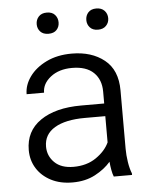

<svg xmlns="http://www.w3.org/2000/svg" viewBox="-52 -766 645 819"><g transform="rotate(-5 270.0 -356.5)"><path d="M402.8 0Q397.9 -11.7 394.8 -29.1Q391.6 -46.4 390.1 -64.5Q364.3 -34.2 322.8 -12.2Q281.2 9.8 226.1 9.8Q173.3 9.8 134 -10.5Q94.7 -30.8 73 -65.4Q51.3 -100.1 51.3 -143.6Q51.3 -225.1 115.7 -269.5Q180.2 -314 290.5 -314H389.2V-364.7Q389.2 -416.5 357.7 -446.8Q326.2 -477.1 265.6 -477.1Q209.5 -477.1 173.6 -449Q137.7 -420.9 137.7 -382.3H63Q63 -421.4 88.6 -457Q114.3 -492.7 160.9 -515.4Q207.5 -538.1 269.5 -538.1Q354.5 -538.1 408.9 -494.6Q463.4 -451.2 463.4 -363.8V-113.3Q463.4 -86.4 468 -56.6Q472.7 -26.9 481 -6.8V0ZM235.8 -56.2Q292.5 -56.2 332.5 -83.7Q372.6 -111.3 389.2 -147.5V-259.8H301.8Q218.3 -259.8 172.1 -232.2Q126 -204.6 126 -152.3Q126 -112.3 154.5 -84.2Q183.1 -56.2 235.8 -56.2ZM131.8 -675.8Q131.8 -694.8 144 -708.3Q156.2 -721.7 178.7 -721.7Q201.7 -721.7 213.6 -708.3Q225.6 -694.8 225.6 -675.8Q225.6 -656.7 213.6 -643.8Q201.7 -630.9 178.7 -630.9Q156.2 -630.9 144 -643.8Q131.8 -656.7 131.8 -675.8ZM344.2 -674.8Q344.2 -694.3 356.2 -707.5Q368.2 -720.7 390.6 -720.7Q413.1 -720.7 425.5 -707.5Q438 -694.3 438 -674.8Q438 -656.2 425.5 -643.1Q413.1 -629.9 390.6 -629.9Q368.2 -629.9 356.2 -643.1Q344.2 -656.2 344.2 -674.8Z"/></g></svg>

Font: Vazirmatn UI Light
Style: Regular
Weight: 300
Designer: Saber Rastikerdar
Foundry: Saber Rastikerdar
Version: Version 33.003